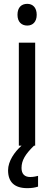

<svg xmlns="http://www.w3.org/2000/svg" viewBox="-20 -758 281 999"><path d="M122 -738C92 -738 71 -720 71 -681C71 -644 92 -625 122 -625C150 -625 171 -644 171 -681C171 -719 150 -738 122 -738ZM92 116C92 76 112 44 157 0H163V-536H78V0H92C55 33 22 81 22 128C22 188 54 221 122 221C146 221 162 218 178 213V157C169 159 156 163 137 163C108 163 92 147 92 116Z"/></svg>

Font: Noto Sans Arabic SemCond
Style: Regular
Weight: 400
Width: 4
Designer: Monotype Design Team, Nadine Chahine, Nizar Qandah and Khaled Hosny
Foundry: Monotype Imaging Inc.
Version: Version 2.012